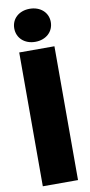

<svg xmlns="http://www.w3.org/2000/svg" viewBox="-103 -988 483 1028"><g transform="rotate(-10 138.0 -474.0)"><path d="M233.9 -727.5H42.5V0H233.9ZM137.7 -768.6C195.8 -768.6 237.3 -806.2 237.3 -858.9C237.3 -911.1 195.8 -948.2 137.7 -948.2C79.6 -948.2 38.6 -911.1 38.6 -858.9C38.6 -806.2 79.6 -768.6 137.7 -768.6Z"/></g></svg>

Font: Raveo Display Display ExtraBold
Style: Regular
Weight: 800
Designer: Jakub Foglar, Rasmus Andersson (Inter)
Foundry: Jakubfoglar.com
Version: Version 1.100;Glyphs 3.2.3 (3260)